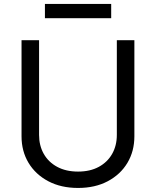

<svg xmlns="http://www.w3.org/2000/svg" viewBox="-20 -929 781 962"><path d="M565.4 -727.5H653.3V-246.1Q653.3 -171.4 618.4 -113Q583.5 -54.7 520 -21Q456.5 12.7 371.1 12.7Q285.6 12.7 221.9 -21Q158.2 -54.7 123 -113Q87.9 -171.4 87.9 -246.1V-727.5H175.8V-252.9Q175.8 -199.7 199.2 -158.2Q222.7 -116.7 266.6 -93Q310.5 -69.3 371.1 -69.3Q431.6 -69.3 475.1 -93Q518.6 -116.7 542 -158.2Q565.4 -199.7 565.4 -252.9ZM537.1 -909.2V-837.9H205.1V-909.2Z"/></svg>

Font: Inter V
Style: 
Weight: 400
Designer: Rasmus Andersson
Foundry: rsms
Version: Version 4.000;git-a3f224843